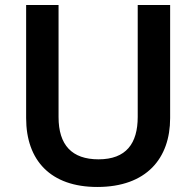

<svg xmlns="http://www.w3.org/2000/svg" viewBox="-20 -734 781 764"><path d="M657 -264V-714H528V-269C528 -163 482 -100 372 -100C266 -100 213 -157 213 -268V-714H84V-264C84 -95 182 10 367 10C563 10 657 -104 657 -264Z"/></svg>

Font: Noto Sans Lao SemiBold
Style: Regular
Weight: 600
Designer: Monotype Design Team
Foundry: Monotype Imaging Inc.
Version: Version 2.003